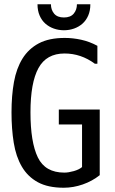

<svg xmlns="http://www.w3.org/2000/svg" viewBox="-20 -884 540 901"><path d="M425 -585Q360 -633 283 -633Q198 -633 160.5 -564.5Q123 -496 123 -357Q123 -217 157.5 -145.5Q192 -74 282 -74Q301 -74 326 -81Q351 -88 365 -100V-300H256V-370H448V-62Q413 -34 368.5 -18.5Q324 -3 279 -3Q205 -3 157.5 -29Q110 -55 82.5 -102Q55 -149 44.5 -214Q34 -279 34 -357Q34 -435 45.5 -499Q57 -563 85.5 -609Q114 -655 162 -680.5Q210 -706 284 -706Q322 -706 361 -697.5Q400 -689 437 -669V-585ZM404 -864Q404 -834 394 -811Q384 -788 367 -773Q350 -758 327.5 -750Q305 -742 280 -742Q255 -742 232.5 -750Q210 -758 193 -773Q176 -788 166 -811Q156 -834 156 -864H219Q219 -838 234 -820Q249 -802 280 -802Q311 -802 326 -820Q341 -838 341 -864Z"/></svg>

Font: D2Coding ligature
Style: Regular
Weight: 400
Monospace: yes
Designer: Yong-Rak Park; Jeong-Hwan Yoon; Sang-Min Lee;
Foundry: NHN Corporation
Version: Version 1.3.2; Build 20180524